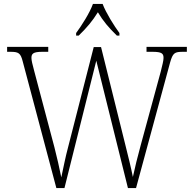

<svg xmlns="http://www.w3.org/2000/svg" viewBox="-20 -951 980 971"><path d="M365 -784V-771H378C421 -813 447 -844 475 -889C502 -844 528 -813 571 -771H584V-784C556 -822 516 -886 499 -931H450C434 -886 393 -822 365 -784ZM95 -640 265 0H306L467 -644L627 0H668L840 -634C854 -684 863 -689 906 -689H925V-714H721V-689H751C799 -689 807 -680 807 -658C807 -644 801 -622 793 -589L692 -218C676 -160 661 -99 652 -56C642 -106 629 -158 613 -222L491 -713H454L325 -209C310 -153 302 -109 290 -54C278 -111 271 -145 255 -207L153 -592C144 -626 139 -645 139 -658C139 -679 147 -689 194 -689H224V-714H16V-689H31C73 -689 84 -684 95 -640Z"/></svg>

Font: Noto Serif Thai SemiCondensed ExtraLight
Style: Regular
Weight: 200
Width: 4
Designer: Monotype Design Team
Foundry: Monotype Imaging Inc.
Version: Version 2.002